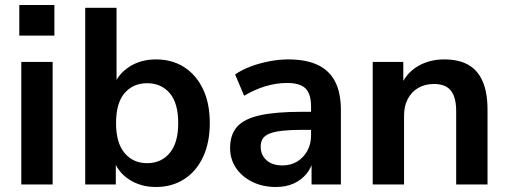

<svg xmlns="http://www.w3.org/2000/svg" viewBox="-20 -736 2027 766"><path d="M57 -594V-716H197V-594ZM65 0V-489H190V0Z M602 10Q540 10 493.5 -21Q447 -52 432 -104H442V0H320V-705H445V-390H433Q449 -439 495 -469Q541 -499 602 -499Q667 -499 715 -468Q763 -437 790 -380.5Q817 -324 817 -245Q817 -167 790 -109.5Q763 -52 714.5 -21Q666 10 602 10ZM567 -85Q623 -85 657 -125.5Q691 -166 691 -245Q691 -325 657 -364.5Q623 -404 567 -404Q511 -404 477 -364.5Q443 -325 443 -245Q443 -166 477 -125.5Q511 -85 567 -85Z M1081 10Q1028 10 986.5 -10.5Q945 -31 921.5 -66Q898 -101 898 -145Q898 -199 926 -230.5Q954 -262 1017 -276Q1080 -290 1186 -290H1236V-218H1187Q1140 -218 1108 -214.5Q1076 -211 1056.5 -203.5Q1037 -196 1028.5 -183Q1020 -170 1020 -151Q1020 -118 1043 -97Q1066 -76 1107 -76Q1140 -76 1165.5 -91.5Q1191 -107 1206 -134Q1221 -161 1221 -196V-311Q1221 -361 1199 -383Q1177 -405 1125 -405Q1084 -405 1041 -392.5Q998 -380 954 -354L918 -439Q944 -457 979.5 -470.5Q1015 -484 1054.5 -491.5Q1094 -499 1129 -499Q1201 -499 1247.5 -477Q1294 -455 1317 -410.5Q1340 -366 1340 -296V0H1223V-104H1231Q1224 -69 1203.5 -43.5Q1183 -18 1152 -4Q1121 10 1081 10Z M1467 0V-489H1589V-391H1578Q1600 -444 1646.5 -471.5Q1693 -499 1752 -499Q1811 -499 1849 -477Q1887 -455 1906 -410.5Q1925 -366 1925 -298V0H1800V-292Q1800 -330 1790.5 -354Q1781 -378 1761.5 -389.5Q1742 -401 1712 -401Q1676 -401 1649 -385.5Q1622 -370 1607 -341.5Q1592 -313 1592 -275V0Z"/></svg>

Font: Nunito Sans 12pt ExtraLight 12pt
Style: Bold
Weight: 700
Version: Version 3.101;gftools[0.9.27]